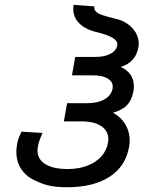

<svg xmlns="http://www.w3.org/2000/svg" viewBox="-20 -748 640 786"><path d="M134 -4.5Q92 -20.5 69.5 -52Q47 -83.5 47 -127Q47 -141.5 50 -158Q54 -182.5 68.5 -209L154 -203.5Q146 -185.5 141.8 -173.5Q137.5 -161.5 135 -146.5Q133.5 -139 133.5 -131.5Q133.5 -96 165.8 -76Q198 -56 257.5 -56Q301.5 -56 337 -69.5Q372.5 -83 394.5 -107.2Q416.5 -131.5 422 -163Q423.5 -170.5 423.5 -178Q423.5 -212 394.8 -231.5Q366 -251 314.5 -251H241.5L254.5 -325.5H335.5Q381 -325.5 408.5 -341.8Q436 -358 441 -385.5Q441.5 -388 441.5 -393Q441.5 -414 420.5 -426.8Q399.5 -439.5 360.5 -439.5H274.5L288 -515H372Q409 -515 432.8 -528.2Q456.5 -541.5 460 -562Q460.5 -563.5 460.5 -566.5Q460.5 -580.5 442.8 -592Q425 -603.5 383.5 -614.5Q332.5 -625.5 306.2 -650.8Q280 -676 280 -710.5Q280 -719 281.5 -728L366 -722Q364.5 -709 373 -700.8Q381.5 -692.5 395.2 -687.5Q409 -682.5 433 -676.5L450 -672Q479 -666 501.2 -650.8Q523.5 -635.5 535.8 -614.2Q548 -593 548 -569.5Q548 -561.5 546.5 -554Q535.5 -492.5 474 -474Q500 -462.5 514 -442.5Q528 -422.5 528 -395Q528 -383.5 526 -373.5Q519.5 -338 500.2 -317.8Q481 -297.5 442.5 -286.5Q474.5 -269.5 492.8 -239.5Q511 -209.5 511 -172.5Q511 -161 508.5 -147Q494.5 -67 428.5 -24.2Q362.5 18.5 254.5 18.5Q215.5 18.5 186.2 12.8Q157 7 134 -4.5Z"/></svg>

Font: JuliaMono Italic
Style: Regular
Weight: 400
Italic angle: -9°
Monospace: yes
Designer: cormullion
Foundry: corm
Version: Version 0.049; ttfautohint (v1.8.4)